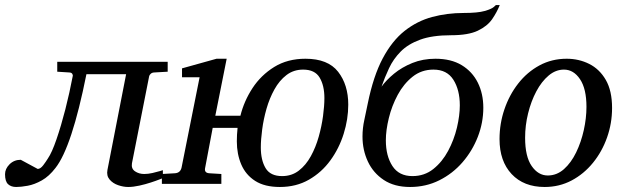

<svg xmlns="http://www.w3.org/2000/svg" viewBox="-79 -726 2467 758"><path d="M-15.1 12.2Q-35.2 12.2 -47.1 1.2Q-59.1 -9.8 -59.1 -38.1Q-59.1 -59.6 -41.3 -77.4Q-23.4 -95.2 2.9 -95.2L69.8 -59.1Q80.6 -59.1 91.6 -73.5Q102.5 -87.9 109.9 -100.1Q126 -123.5 144 -176Q162.1 -228.5 179 -294.4Q195.8 -360.4 208 -424.8Q209.5 -429.7 206.3 -434.6Q203.1 -439.5 194.8 -439.9L147 -442.9V-481.9H583V-442.9L529.8 -439.9Q521 -439.5 515.9 -434.6Q510.7 -429.7 509.8 -424.8L441.9 -81.1Q438.5 -60.1 454.1 -49.6Q469.7 -39.1 490.2 -39.1Q505.9 -39.1 522.9 -43Q540 -46.9 552 -50.5Q564 -54.2 564 -54.2V-22.9Q564 -22.9 550.5 -17.6Q537.1 -12.2 516.1 -5.4Q495.1 1.5 471.2 6.8Q447.3 12.2 426.8 12.2Q408.2 12.2 387.5 5.1Q366.7 -2 353.8 -17.1Q340.8 -32.2 345.2 -55.2L418.9 -433.1H262.2Q204.6 -145 140.1 -63Q114.7 -29.8 85.9 -13.7Q57.1 2.4 30.5 7.3Q3.9 12.2 -15.1 12.2Z M1025.9 12.2Q965.8 12.2 928.5 -11.7Q891.1 -35.6 873.5 -76.7Q856 -117.7 856 -168Q856 -194.3 858.9 -221.2H760.7L731 -64Q726.1 -43.5 747.1 -42L794.9 -39.1V0H560.1V-39.1L611.8 -42Q632.8 -43.5 637.7 -64L709 -420.9H639.6V-456.1L775.9 -494.1H815.9L771 -269H870.1Q884.3 -326.7 917.7 -377.9Q951.2 -429.2 1003.7 -461.7Q1056.2 -494.1 1127 -494.1Q1215.8 -494.1 1255.9 -442.6Q1295.9 -391.1 1295.9 -313Q1295.9 -255.4 1277.8 -197.8Q1259.8 -140.1 1225.3 -92.8Q1190.9 -45.4 1140.6 -16.6Q1090.3 12.2 1025.9 12.2ZM1034.7 -30.8Q1072.8 -30.8 1100.8 -52.5Q1128.9 -74.2 1148.2 -109.4Q1167.5 -144.5 1179.2 -186Q1190.9 -227.5 1196.3 -267.8Q1201.7 -308.1 1201.7 -338.9Q1201.7 -388.2 1182.9 -419.7Q1164.1 -451.2 1117.7 -451.2Q1080.1 -451.2 1052 -429.7Q1023.9 -408.2 1004.4 -373Q984.9 -337.9 973.1 -296.6Q961.4 -255.4 956.1 -215.1Q950.7 -174.8 950.7 -144Q950.7 -93.8 969.5 -62.3Q988.3 -30.8 1034.7 -30.8Z M1894 -706.1Q1882.8 -677.7 1863.8 -650.1Q1844.7 -622.6 1807.1 -604.7Q1769.5 -586.9 1702.1 -586.9Q1627.4 -586.9 1579.6 -569.3Q1531.7 -551.8 1502.7 -522.2Q1473.6 -492.7 1456.8 -456.5Q1439.9 -420.4 1427.2 -383.8Q1445.8 -409.7 1476.6 -435.1Q1507.3 -460.4 1548.8 -477.3Q1590.3 -494.1 1640.1 -494.1Q1701.7 -494.1 1743.7 -468.8Q1785.6 -443.4 1807.4 -399.7Q1829.1 -356 1829.1 -300.8Q1829.1 -241.7 1807.4 -185.8Q1785.6 -129.9 1746.8 -85.2Q1708 -40.5 1655.3 -14.2Q1602.5 12.2 1540 12.2Q1478 12.2 1436.3 -15.4Q1394.5 -43 1373.3 -88.4Q1352.1 -133.8 1352.1 -187Q1352.1 -220.2 1359.4 -252.9Q1366.7 -285.6 1373 -317.9Q1395 -425.8 1431.9 -495.4Q1468.8 -564.9 1518.3 -604Q1567.9 -643.1 1627 -658.9Q1686 -674.8 1752 -674.8Q1807.1 -674.8 1834.2 -682.6Q1861.3 -690.4 1870.1 -698.2Q1878.9 -706.1 1878.9 -706.1ZM1736.3 -310.1Q1736.3 -371.1 1710.9 -411.1Q1685.5 -451.2 1632.3 -451.2Q1585 -451.2 1549.8 -423.1Q1514.6 -395 1491.2 -351.6Q1467.8 -308.1 1456.1 -260Q1444.3 -211.9 1444.3 -171.9Q1444.3 -110.4 1470.2 -70.6Q1496.1 -30.8 1549.3 -30.8Q1596.7 -30.8 1631.8 -58.8Q1667 -86.9 1690.2 -130.4Q1713.4 -173.8 1724.9 -221.9Q1736.3 -270 1736.3 -310.1Z M2337.4 -299.8Q2337.4 -239.3 2317.6 -183.3Q2297.9 -127.4 2262 -83.3Q2226.1 -39.1 2177.5 -13.4Q2128.9 12.2 2071.3 12.2Q1988.8 12.2 1940.9 -38.8Q1893.1 -89.8 1893.1 -176.8Q1893.1 -237.8 1912.4 -294.4Q1931.6 -351.1 1966.8 -396.2Q2002 -441.4 2050.8 -467.8Q2099.6 -494.1 2158.2 -494.1Q2206.5 -494.1 2247.3 -473.6Q2288.1 -453.1 2312.7 -410.4Q2337.4 -367.7 2337.4 -299.8ZM2236.3 -304.2Q2236.3 -375.5 2210.9 -413.3Q2185.5 -451.2 2147.5 -451.2Q2114.7 -451.2 2086.9 -427.7Q2059.1 -404.3 2038.3 -365.2Q2017.6 -326.2 2005.9 -278.6Q1994.1 -231 1994.1 -182.1Q1994.1 -107.9 2020 -70.6Q2045.9 -33.2 2083.5 -33.2Q2119.1 -33.2 2147.5 -58.3Q2175.8 -83.5 2195.6 -124.3Q2215.3 -165 2225.8 -212.4Q2236.3 -259.8 2236.3 -304.2Z"/></svg>

Font: Charis
Style: Italic
Weight: 400
Italic angle: -11°
Designer: Walt Agee, Miriam Martin, Annie Olsen, Victor Gaultney, Lorna Priest, Alan Ward, Bob Hallissy, Martin Hosken, Sharon Cor
Foundry: SIL Global
Version: Version 7.000